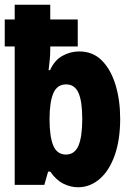

<svg xmlns="http://www.w3.org/2000/svg" viewBox="-27 -780 547 810"><path d="M302 10Q271 10 240.5 -5Q210 -20 185 -56H176L160 0H35V-584H-7V-698H35V-760H185V-698H301V-584H185V-574Q185 -547 183 -529Q181 -511 178 -484H184Q203 -526 236.5 -544.5Q270 -563 307 -563Q365 -563 403 -524.5Q441 -486 460.5 -421.5Q480 -357 480 -279Q480 -190 457 -125Q434 -60 393.5 -25Q353 10 302 10ZM251 -128Q288 -128 304 -165.5Q320 -203 320 -278Q320 -353 304 -388.5Q288 -424 252 -424Q214 -424 198 -386.5Q182 -349 182 -277Q182 -203 198 -165.5Q214 -128 251 -128Z"/></svg>

Font: Noto Sans Mono ExtraCondensed Black
Style: Regular
Weight: 900
Width: 2
Designer: Monotype Design Team
Foundry: Monotype Imaging Inc.
Version: Version 2.014